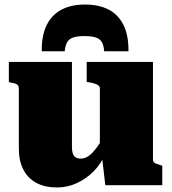

<svg xmlns="http://www.w3.org/2000/svg" viewBox="-20 -816 758 846"><path d="M355 -796Q294 -796 251 -773.5Q208 -751 185.5 -705Q163 -659 164 -590H265Q268 -617 276.5 -631Q285 -645 303 -651Q321 -657 352 -657Q383 -657 401.5 -651Q420 -645 428.5 -631Q437 -617 439 -590H546Q547 -659 524.5 -705Q502 -751 459 -773.5Q416 -796 355 -796ZM297 -543V-168Q297 -152 300.5 -140.5Q304 -129 313 -123Q322 -117 336 -117Q354 -117 371.5 -129.5Q389 -142 408.5 -169Q428 -196 449 -238L445 -140Q426 -95 393 -61.5Q360 -28 318.5 -9Q277 10 231 10Q178 10 140.5 -10Q103 -30 83 -68.5Q63 -107 63 -162V-426Q63 -438 55.5 -443.5Q48 -449 29 -452L19 -454V-543ZM654 -543V-114Q654 -106 657.5 -101.5Q661 -97 668.5 -94.5Q676 -92 688 -88L695 -86V0H444L429 -129L420 -134V-426Q420 -438 406.5 -444Q393 -450 375 -453L362 -455V-543Z"/></svg>

Font: Roboto Serif Black
Style: Regular
Weight: 900
Designer: Greg Gazdowicz
Foundry: Commercial Type
Version: Version 1.008